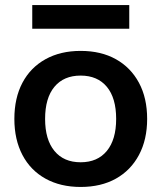

<svg xmlns="http://www.w3.org/2000/svg" viewBox="-20 -732 641 762"><path d="M300 10Q220 10 160.5 -23Q101 -56 69 -117Q37 -178 37 -260Q37 -343 69 -403.5Q101 -464 160.5 -497Q220 -530 300 -530Q381 -530 440 -497Q499 -464 531.5 -403.5Q564 -343 564 -260Q564 -178 531.5 -117Q499 -56 440 -23Q381 10 300 10ZM300 -88Q367 -88 404 -133Q441 -178 441 -260Q441 -343 404 -387.5Q367 -432 300 -432Q233 -432 196 -387.5Q159 -343 159 -260Q159 -178 196 -133Q233 -88 300 -88ZM108 -618V-712H493V-618Z"/></svg>

Font: M PLUS 2 SemiBold
Style: Regular
Weight: 600
Designer: Coji Morishita
Foundry: UNDERFOREST DESIGN
Version: Version 1.001